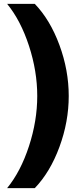

<svg xmlns="http://www.w3.org/2000/svg" viewBox="-20 -813 414 1000"><path d="M338 -313Q338 -179 289.5 -47.5Q241 84 161 167H17Q88 80 131 -52Q174 -184 174 -313Q174 -442 131 -574Q88 -706 17 -793H161Q241 -710 289.5 -578.5Q338 -447 338 -313Z"/></svg>

Font: Mona Sans ExtraBold
Style: Regular
Weight: 800
Designer: Deni Anggara
Foundry: GitHub
Version: Version 2.000